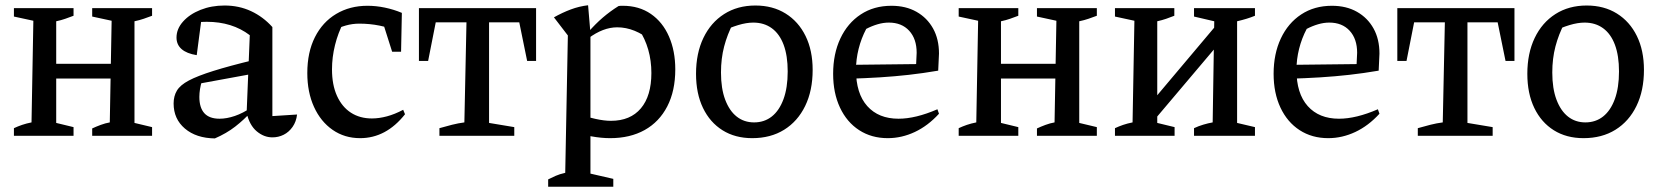

<svg xmlns="http://www.w3.org/2000/svg" viewBox="-20 -517 6314 731"><path d="M331 0V-28Q346 -35 363.5 -41.5Q381 -48 398 -51L405 -438L331 -454V-486H559V-457Q543 -451 527 -445.5Q511 -440 492 -436V-49L559 -33V0ZM33 0V-29Q48 -36 64 -41.5Q80 -47 100 -51L107 -438L33 -454V-486H260V-457Q244 -451 228.5 -445.5Q213 -440 194 -436V-49L260 -33V0ZM153 -218V-274H448V-218Z M1017 6Q985 6 957.5 -17Q930 -40 919 -87L931 -383Q864 -434 767 -434Q748 -434 730 -432Q712 -430 696 -426L748 -452L729 -307Q691 -313 671.5 -330Q652 -347 652 -374Q652 -407 677 -435Q702 -463 743.5 -479.5Q785 -496 835 -496Q890 -496 936 -474.5Q982 -453 1017 -414V-75L1111 -81Q1108 -54 1094 -34Q1080 -14 1060 -4Q1040 6 1017 6ZM798 10Q727 9 684 -27.5Q641 -64 641 -123Q641 -151 653.5 -172Q666 -193 699 -210.5Q732 -228 792.5 -247Q853 -266 948 -289V-237L719 -195L749 -209Q744 -194 741.5 -178Q739 -162 739 -148Q739 -107 758 -86Q777 -65 816 -65Q843 -65 874 -75.5Q905 -86 939 -109V-94Q909 -61 875.5 -35Q842 -9 798 10Z M1351 9Q1292 9 1246.5 -22.5Q1201 -54 1175.5 -110Q1150 -166 1150 -239Q1150 -318 1179 -375.5Q1208 -433 1260 -464Q1312 -495 1379 -495Q1412 -495 1445.5 -488Q1479 -481 1510 -468L1496 -397Q1428 -427 1348 -427Q1322 -427 1297 -420Q1272 -413 1248 -400L1289 -434Q1267 -392 1255.5 -345.5Q1244 -299 1244 -253Q1244 -194 1263 -152Q1282 -110 1316 -88Q1350 -66 1396 -66Q1423 -66 1453 -74Q1483 -82 1515 -99L1522 -82Q1450 9 1351 9ZM1473 -320 1426 -468H1510L1507 -320Z M2021 -486V-285H1987L1957 -432H1842V-49L1938 -33V0H1653V-29Q1677 -36 1701 -42Q1725 -48 1748 -51L1756 -432H1639L1610 -285H1575V-486Z M2303 9Q2269 9 2231 2Q2193 -5 2151 -18L2170 -87Q2213 -72 2246.5 -64.5Q2280 -57 2306 -57Q2380 -57 2420 -104.5Q2460 -152 2460 -239Q2460 -286 2448 -328Q2436 -370 2412 -406L2461 -360Q2397 -413 2330 -413Q2276 -413 2220 -371V-395Q2247 -426 2275 -450Q2303 -474 2335 -494Q2339 -495 2343.5 -495Q2348 -495 2351 -495Q2413 -495 2458 -464Q2503 -433 2527 -378Q2551 -323 2551 -253Q2551 -171 2520.5 -112Q2490 -53 2434.5 -22Q2379 9 2303 9ZM2067 194V166Q2081 159 2095.5 152.5Q2110 146 2132 141L2142 -382L2089 -451Q2121 -469 2153 -481Q2185 -493 2219 -497L2228 -391V144L2315 164V194Z M2844 9Q2779 9 2731 -21Q2683 -51 2656.5 -106Q2630 -161 2630 -236Q2630 -314 2658 -372.5Q2686 -431 2737 -463.5Q2788 -496 2856 -496Q2922 -496 2971 -465.5Q3020 -435 3047 -380Q3074 -325 3074 -251Q3074 -172 3045.5 -113.5Q3017 -55 2965.5 -23Q2914 9 2844 9ZM2851 -51Q2890 -51 2918.5 -73.5Q2947 -96 2963 -139.5Q2979 -183 2979 -245Q2979 -305 2963.5 -346.5Q2948 -388 2918.5 -409.5Q2889 -431 2848 -431Q2822 -431 2790.5 -421.5Q2759 -412 2719 -393L2772 -430Q2749 -386 2737 -340Q2725 -294 2725 -241Q2725 -180 2741 -137.5Q2757 -95 2785 -73Q2813 -51 2851 -51Z M3360 9Q3298 9 3251 -21.5Q3204 -52 3178 -107.5Q3152 -163 3152 -236Q3152 -312 3179.5 -370.5Q3207 -429 3257 -462Q3307 -495 3374 -495Q3429 -495 3469.5 -472Q3510 -449 3532.5 -408.5Q3555 -368 3555 -313L3552 -248Q3493 -238 3439.5 -232Q3386 -226 3330 -222.5Q3274 -219 3206 -217L3207 -270L3468 -273L3470 -316Q3470 -369 3441.5 -400Q3413 -431 3364 -431Q3343 -431 3321 -424.5Q3299 -418 3278 -407Q3259 -371 3249 -331Q3239 -291 3239 -251Q3239 -161 3282 -113Q3325 -65 3401 -65Q3466 -65 3549 -101L3555 -84Q3513 -38 3463 -14.5Q3413 9 3360 9Z M3928 0V-28Q3943 -35 3960.5 -41.5Q3978 -48 3995 -51L4002 -438L3928 -454V-486H4156V-457Q4140 -451 4124 -445.5Q4108 -440 4089 -436V-49L4156 -33V0ZM3630 0V-29Q3645 -36 3661 -41.5Q3677 -47 3697 -51L3704 -438L3630 -454V-486H3857V-457Q3841 -451 3825.5 -445.5Q3810 -440 3791 -436V-49L3857 -33V0ZM3750 -218V-274H4045V-218Z M4345 -25 4341 -101 4646 -463V-381ZM4225 0V-29Q4240 -36 4256 -41.5Q4272 -47 4292 -51L4299 -438L4225 -454V-486H4451V-457Q4436 -451 4420 -445.5Q4404 -440 4386 -436V-49L4452 -33V0ZM4526 0V-29Q4543 -37 4561.5 -42.5Q4580 -48 4597 -51L4603 -436L4526 -454V-486H4758V-457Q4729 -445 4690 -436V-49L4758 -33V0Z M5037 9Q4975 9 4928 -21.5Q4881 -52 4855 -107.5Q4829 -163 4829 -236Q4829 -312 4856.5 -370.5Q4884 -429 4934 -462Q4984 -495 5051 -495Q5106 -495 5146.5 -472Q5187 -449 5209.5 -408.5Q5232 -368 5232 -313L5229 -248Q5170 -238 5116.5 -232Q5063 -226 5007 -222.5Q4951 -219 4883 -217L4884 -270L5145 -273L5147 -316Q5147 -369 5118.5 -400Q5090 -431 5041 -431Q5020 -431 4998 -424.5Q4976 -418 4955 -407Q4936 -371 4926 -331Q4916 -291 4916 -251Q4916 -161 4959 -113Q5002 -65 5078 -65Q5143 -65 5226 -101L5232 -84Q5190 -38 5140 -14.5Q5090 9 5037 9Z M5746 -486V-285H5712L5682 -432H5567V-49L5663 -33V0H5378V-29Q5402 -36 5426 -42Q5450 -48 5473 -51L5481 -432H5364L5335 -285H5300V-486Z M6009 9Q5944 9 5896 -21Q5848 -51 5821.5 -106Q5795 -161 5795 -236Q5795 -314 5823 -372.5Q5851 -431 5902 -463.5Q5953 -496 6021 -496Q6087 -496 6136 -465.5Q6185 -435 6212 -380Q6239 -325 6239 -251Q6239 -172 6210.5 -113.5Q6182 -55 6130.5 -23Q6079 9 6009 9ZM6016 -51Q6055 -51 6083.5 -73.5Q6112 -96 6128 -139.5Q6144 -183 6144 -245Q6144 -305 6128.5 -346.5Q6113 -388 6083.5 -409.5Q6054 -431 6013 -431Q5987 -431 5955.5 -421.5Q5924 -412 5884 -393L5937 -430Q5914 -386 5902 -340Q5890 -294 5890 -241Q5890 -180 5906 -137.5Q5922 -95 5950 -73Q5978 -51 6016 -51Z"/></svg>

Font: Piazzolla 24pt Medium
Style: Regular
Weight: 500
Designer: Juan Pablo del Peral
Foundry: Huerta Tipografica
Version: Version 2.005